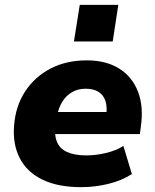

<svg xmlns="http://www.w3.org/2000/svg" viewBox="-20 -761 639 792"><path d="M315 11Q218 11 154 -20.5Q90 -52 61 -109.5Q32 -167 38 -242Q44 -323 83.5 -383.5Q123 -444 188 -478Q253 -512 338 -512Q417 -512 471 -478.5Q525 -445 549 -383.5Q573 -322 561 -239L557 -208H183L197 -299H431L418 -285Q423 -320 415 -344.5Q407 -369 386.5 -382Q366 -395 333 -395Q301 -395 276.5 -380.5Q252 -366 236.5 -340.5Q221 -315 215 -281L210 -250Q203 -206 214.5 -177Q226 -148 256.5 -134Q287 -120 336 -120Q376 -120 417.5 -130Q459 -140 489 -159L524 -43Q482 -16 427 -2.5Q372 11 315 11ZM285 -590 309 -741H468L445 -590Z"/></svg>

Font: Nunito Sans 9pt Black
Style: Italic
Weight: 900
Italic angle: -9°
Version: Version 3.101;gftools[0.9.27]